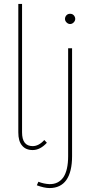

<svg xmlns="http://www.w3.org/2000/svg" viewBox="-20 -762 467 975"><path d="M146 -20C110 -20 92 -43 92 -90V-742H73V-90C73 -60 79 -38 92 -23C104 -8 122 0 146 0C171 0 195 -12 218 -37L205 -51C186 -30 166 -20 146 -20ZM230 173C211 172 193 168 175 161L167 179C192 188 213 193 232 193C269 193 298 179 317 152C336 125 346 84 346 31V-517H326V31C326 78 318 114 302 138C285 162 261 174 230 173ZM354 -685C349 -690 343 -692 336 -692C329 -692 323 -690 318 -685C313 -680 310 -673 310 -666C310 -659 313 -653 318 -648C323 -643 329 -640 336 -640C343 -640 349 -643 354 -648C359 -653 362 -659 362 -666C362 -673 359 -680 354 -685Z"/></svg>

Font: Argentum Sans Thin
Style: Regular
Weight: 250
Designer: Julieta Ulanovsky
Foundry: Julieta Ulanovsky
Version: Version 5.001;February 15, 2019;FontCreator 11.5.0.2425 64-b